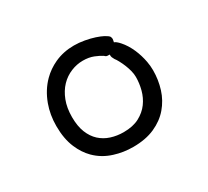

<svg xmlns="http://www.w3.org/2000/svg" viewBox="-142 -898 1283 1183"><g transform="rotate(-30 500.0 -306.5)"><path d="M721.2 -585Q721.2 -581.5 720 -577.1Q718.8 -572.8 717.3 -563Q731.4 -559.1 753.9 -533.7Q784.2 -499.5 805.7 -450.7Q825.2 -405.8 834.5 -356Q840.3 -323.7 840.3 -293.9Q840.3 -225.6 820.6 -162.8Q800.8 -100.1 759 -51.3Q717.3 -2.4 652.6 26.4Q587.9 55.2 499 55.2Q429.7 55.2 367.2 35.2Q295.9 13.2 245.1 -37.6Q205.1 -77.6 180.2 -136.2Q151.9 -202.1 151.9 -293Q151.9 -373 177.2 -441.9Q206.1 -520.5 260.3 -574.7Q301.3 -615.7 355.5 -640.6Q418.9 -669.4 493.2 -669.4Q529.8 -669.4 567.4 -662.6Q605 -655.8 635.5 -645.8Q666 -635.7 685.5 -625.5Q710 -612.3 716.8 -602.5Q721.2 -592.8 721.2 -585ZM657.2 -503.4Q657.2 -506.8 657.7 -510.3H657.2Q648.9 -510.3 640.1 -511.2Q630.4 -512.2 622.6 -521.5Q602.5 -534.7 569.8 -547.9Q537.1 -561 494.1 -561Q451.2 -561 410.6 -544.4Q367.2 -526.9 334.7 -492.9Q302.2 -459 282.7 -408.7Q263.2 -358.4 263.2 -293Q263.2 -228.5 281.2 -183.1Q299.3 -137.7 330.8 -108.9Q362.3 -80.1 404.3 -66.7Q446.3 -53.2 493.2 -53.2Q560.1 -53.2 605 -77.1Q649.9 -101.1 677 -138.2Q704.1 -175.3 716.1 -220.7Q728 -266.1 728 -310.5Q728 -332.5 721.7 -356.4Q710.4 -399.9 687 -443.4Q677.2 -461.9 668.5 -472.7Q657.2 -491.2 657.2 -503.4Z"/></g></svg>

Font: Bakudai
Style: Medium
Weight: 500
Version: Version 1.48